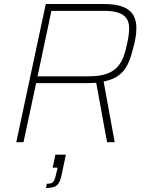

<svg xmlns="http://www.w3.org/2000/svg" viewBox="-20 -708 725 956"><path d="M61 0 208 -688H497Q558 -688 593.5 -673.5Q629 -659 644 -632.5Q659 -606 659 -571Q659 -559 658 -545.5Q657 -532 654.5 -518.5Q652 -505 649 -491Q641 -459 632 -429Q623 -399 608 -373.5Q593 -348 566.5 -329.5Q540 -311 496 -302L551 0H513L459 -296Q446 -295 432.5 -294.5Q419 -294 405 -294H160L97 0ZM167 -328H420Q475 -328 509.5 -340Q544 -352 564 -374Q584 -396 595 -425.5Q606 -455 613 -491Q618 -513 620.5 -532.5Q623 -552 623 -569Q623 -595 611.5 -614Q600 -633 572.5 -643.5Q545 -654 498 -654H236ZM209 228 213 207Q228 207 236 204Q244 201 249.5 190.5Q255 180 259 160L267 127H242L256 62H308L288 157Q284 179 278 193Q272 207 263.5 214.5Q255 222 242 225Q229 228 209 228Z"/></svg>

Font: Saira Thin Thin
Style: Italic
Weight: 250
Italic angle: -12°
Version: Version 1.101